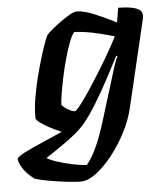

<svg xmlns="http://www.w3.org/2000/svg" viewBox="-117 -546 683 791"><g transform="rotate(-5 224.5 -150.0)"><path d="M185 200Q166 200 130.5 196Q95 192 57.5 185.5Q20 179 -4 171Q-35 148 -50 123.5Q-65 99 -66 85Q-63 75 -32.5 59.5Q-2 44 41.5 25.5Q85 7 125 -11Q103 -20 80 -32Q57 -44 40.5 -56Q24 -68 22 -75Q21 -111 28 -155Q35 -199 46 -242.5Q57 -286 68.5 -323.5Q80 -361 89 -385Q98 -409 101 -413Q107 -421 123.5 -435Q140 -449 161 -464Q182 -479 200.5 -489.5Q219 -500 229 -500Q257 -500 302 -481.5Q347 -463 391 -440L401 -500Q410 -500 426.5 -499Q443 -498 460 -494.5Q477 -491 488.5 -483Q500 -475 500 -460Q500 -454 499 -448L413 -85Q402 -37 376.5 13Q351 63 317.5 105.5Q284 148 249.5 174Q215 200 185 200ZM186 -91Q191 -90 209 -113Q227 -136 251 -172Q275 -208 300 -248.5Q325 -289 345.5 -325.5Q366 -362 377 -384Q326 -399 286 -407Q246 -415 212 -416Q201 -404 190 -374.5Q179 -345 168.5 -307Q158 -269 150 -230.5Q142 -192 137.5 -162.5Q133 -133 133 -122Q142 -110 159.5 -100.5Q177 -91 186 -91ZM216 134Q236 111 256.5 67.5Q277 24 298 -45L356 -233Q363 -257 370 -276Q377 -295 381 -301L376 -304Q354 -261 327 -210.5Q300 -160 271.5 -113.5Q243 -67 217 -36Q198 -13 166.5 11.5Q135 36 103.5 57Q72 78 53 91Q66 100 95.5 109.5Q125 119 158.5 126Q192 133 216 134Z"/></g></svg>

Font: Texturina
Style: Bold Italic
Weight: 700
Italic angle: -11°
Designer: Guillermo Torres Carreño
Foundry: Omnibus-Type
Version: Version 1.002; ttfautohint (v1.8.3)